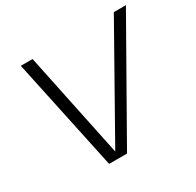

<svg xmlns="http://www.w3.org/2000/svg" viewBox="-147 -839 1023 1004"><g transform="rotate(-30 364.5 -337.5)"><path d="M238 0 94.5 -675H165.5L298 -40L656 -675H729L346 0Z"/></g></svg>

Font: Anybody ExtraExpanded Light
Style: Italic
Weight: 300
Width: 8
Italic angle: -10°
Designer: Tyler Finck
Foundry: Etcetera Type Company
Version: Version 1.010; ttfautohint (v1.8.3) -l 8 -r 50 -G 200 -x 14 